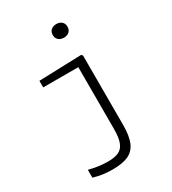

<svg xmlns="http://www.w3.org/2000/svg" viewBox="-227 -872 1073 1199"><g transform="rotate(-30 310.0 -272.5)"><path d="M225.5 208.5Q188.5 208.5 155.2 203.8Q122 199 89.5 189V132.5Q161 151 225.5 151Q275 151 303.5 137.2Q332 123.5 345.2 89.2Q358.5 55 358.5 -8V-480L381 -452.5H105.5V-500L411 -510L420.5 -501V0Q420.5 80.5 400.5 125.8Q380.5 171 338.5 189.8Q296.5 208.5 225.5 208.5ZM320.5 -705.5Q320.5 -728.5 335.2 -741.5Q350 -754.5 373.5 -754.5Q397 -754.5 411.8 -741.5Q426.5 -728.5 426.5 -705.5Q426.5 -682.5 411.8 -669.5Q397 -656.5 373.5 -656.5Q358 -656.5 346 -662.2Q334 -668 327.2 -679.2Q320.5 -690.5 320.5 -705.5Z"/></g></svg>

Font: Monaspace Neon Var ExtraLight
Style: Regular
Weight: 200
Designer: Riley Cran and the Lettermatic Team
Version: Version 1.200 (Monaspace Neon Var)